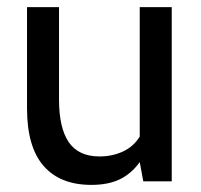

<svg xmlns="http://www.w3.org/2000/svg" viewBox="-20 -510 564 540"><path d="M56 -205V-490H146V-230Q146 -150 173.5 -110Q201 -70 260 -70Q296 -70 326 -84Q356 -98 373 -126V-490H463V0H383L373 -54Q349 -21 316.5 -5.5Q284 10 237 10Q149 10 102.5 -43.5Q56 -97 56 -205Z"/></svg>

Font: Cabin
Style: Regular
Weight: 400
Designer: Pablo Impallari
Foundry: Pablo Impallari. http://www.impallari.com Igino Marini. http://www.ikern.com
Version: Version 2.001